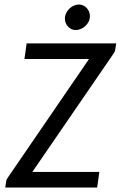

<svg xmlns="http://www.w3.org/2000/svg" viewBox="-20 -835 538 855"><path d="M3.4 0ZM497.6 -641.6 493.2 -614.3Q492.2 -607.9 489.5 -602.8Q486.8 -597.7 482.9 -592.3L124 -69.3H422.4L412.6 0H3.4L7.3 -26.9Q8.3 -33.2 11 -38.1Q13.7 -43 17.6 -48.3L376.5 -572.3H88.9L98.6 -641.6ZM380.4 -763.2Q380.4 -750.5 375 -739.3Q369.6 -728 360.8 -719.7Q352.1 -711.4 340.6 -706.3Q329.1 -701.2 316.9 -701.2Q306.6 -701.2 298.1 -705.3Q289.6 -709.5 283 -716.6Q276.4 -723.6 272.7 -732.7Q269 -741.7 269 -752Q269 -764.6 274.4 -776.1Q279.8 -787.6 288.6 -796.1Q297.4 -804.7 308.3 -809.8Q319.3 -814.9 331.1 -814.9Q341.3 -814.9 350.3 -810.8Q359.4 -806.6 366 -799.6Q372.6 -792.5 376.5 -783.2Q380.4 -773.9 380.4 -763.2Z"/></svg>

Font: Carlito
Style: Italic
Weight: 400
Italic angle: -7°
Designer: Lukasz Dziedzic
Foundry: tyPoland Lukasz Dziedzic
Version: Version 1.104